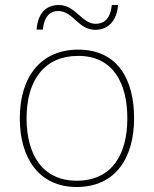

<svg xmlns="http://www.w3.org/2000/svg" viewBox="-20 -736 615 766"><path d="M126 -618H151C157 -678 186 -692 213 -692C271 -692 292 -617 360 -617C410 -617 446 -651 451 -716H426C420 -655 390 -641 361 -641C307 -641 281 -716 215 -716C164 -716 131 -684 126 -618ZM515 -264C515 -417 451 -538 292 -538C145 -538 59 -432 59 -264C59 -107 134 10 286 10C443 10 515 -109 515 -264ZM86 -264C86 -420 160 -513 292 -513C433 -513 488 -402 488 -264C488 -119 426 -15 286 -15C151 -15 86 -117 86 -264Z"/></svg>

Font: Noto Sans Canadian Aboriginal Thin
Style: Regular
Weight: 100
Designer: Monotype Design Team, Typotheque's Kevin King
Foundry: Monotype Imaging Inc.
Version: Version 2.004